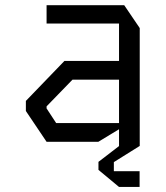

<svg xmlns="http://www.w3.org/2000/svg" viewBox="-20 -548 640 742"><path d="M160 -528V-457H440V-312.5H229L80 -158V-119L160 0H360L440 -48.5V0H520V-439.5L460 -528ZM160 -129V-137L260 -240H440V-72.5H197ZM519.5 113.5H420V78.5L520 16V0H440V16.5L360.5 77.5V108.5L440 174.5H519.5Z"/></svg>

Font: Kode
Style: Regular
Weight: 400
Monospace: yes
Designer: Isa Ozler
Foundry: Kadena LLC
Version: Version 1.000;gftools[0.9.28]